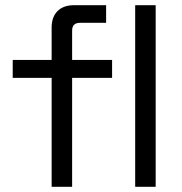

<svg xmlns="http://www.w3.org/2000/svg" viewBox="-20 -720 703 740"><path d="M179 0V-420H29V-489H179V-614Q179 -654 201.5 -677Q224 -700 266 -700H389V-632H288Q258 -632 258 -602V-489H412V-420H258V0ZM501 0V-700H580V0Z"/></svg>

Font: Space Grotesk
Style: Regular
Weight: 400
Designer: Florian Karsten
Foundry: Florian Karsten
Version: Version 2.000